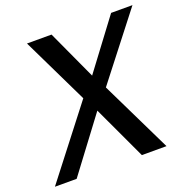

<svg xmlns="http://www.w3.org/2000/svg" viewBox="-129 -843 938 963"><g transform="rotate(-20 340.0 -361.5)"><path d="M2.5 0 288 -368.5 116.5 -723H247.5L368.5 -460L565.5 -723H679.5L413 -380.5L598 0H466.5L333 -286L118.5 0Z"/></g></svg>

Font: Public Sans Thin Medium
Style: Italic
Weight: 500
Italic angle: -8°
Version: Version 2.001